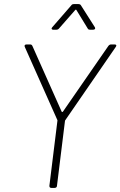

<svg xmlns="http://www.w3.org/2000/svg" viewBox="-20 -917 588 937"><path d="M239 -772H255C260 -772 265 -774 268 -778L347 -868C349 -871 352 -870 353 -868L408 -778C410 -773 415 -772 420 -772H435C443 -772 447 -778 443 -784L375 -891C373 -895 368 -897 363 -897H341C336 -897 331 -896 328 -891L235 -784C229 -778 232 -772 239 -772ZM230 0H247C253 0 258 -4 258 -10L297 -326C297 -328 298 -330 299 -331L545 -688C550 -695 548 -700 540 -700H521C517 -700 512 -697 509 -693L287 -372C286 -370 282 -370 281 -372L138 -693C136 -697 133 -700 128 -700H109C101 -700 98 -695 101 -688L260 -331C261 -330 260 -328 260 -326L221 -10C221 -4 224 0 230 0Z"/></svg>

Font: Barlow ExtraLight
Style: Italic
Weight: 275
Italic angle: -7°
Designer: Jeremy Tribby
Foundry: Tribby Type
Version: Version 1.422;hotconv 1.0.109;makeotfexe 2.5.65596